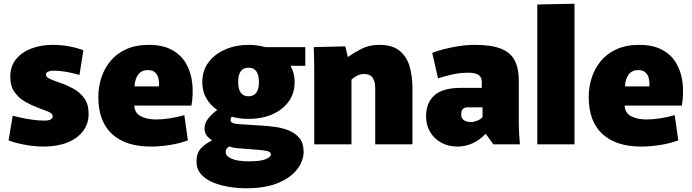

<svg xmlns="http://www.w3.org/2000/svg" viewBox="-20 -772 3699 1027"><path d="M213 12Q164 12 111.5 2Q59 -8 26 -21L48 -153Q66 -148 94 -142Q122 -136 154 -131.5Q186 -127 215 -127Q242 -127 252 -133.5Q262 -140 262 -150Q262 -165 237.5 -175Q213 -185 180 -197Q148 -209 114.5 -228Q81 -247 58 -279Q35 -311 35 -362Q35 -417 65 -454.5Q95 -492 146.5 -512Q198 -532 262 -532Q309 -532 352.5 -523.5Q396 -515 426 -503L405 -371Q389 -376 365 -381.5Q341 -387 315.5 -390.5Q290 -394 269 -394Q252 -394 239 -389.5Q226 -385 226 -372Q226 -359 249 -349Q272 -339 304 -328Q337 -317 372 -298Q407 -279 430.5 -247Q454 -215 454 -163Q454 -110 424 -70.5Q394 -31 340 -9.5Q286 12 213 12Z M787 12Q652 12 579 -55.5Q506 -123 506 -252Q506 -305 521.5 -354.5Q537 -404 570 -444.5Q603 -485 654.5 -508.5Q706 -532 777 -532Q850 -532 899 -505.5Q948 -479 974.5 -433.5Q1001 -388 1008 -329.5Q1015 -271 1004 -207H698Q701 -166 734.5 -149.5Q768 -133 815 -133Q850 -133 891 -139.5Q932 -146 966 -156L985 -21Q938 -4 885.5 4Q833 12 787 12ZM771 -397Q736 -397 718.5 -372Q701 -347 700 -310H830Q831 -315 831 -322Q831 -339 826.5 -356Q822 -373 809 -385Q796 -397 771 -397Z M1309 -136Q1262 -136 1219 -148Q1213 -138 1213 -129Q1213 -111 1257 -108L1383 -100Q1417 -98 1455.5 -92.5Q1494 -87 1527.5 -73Q1561 -59 1582.5 -32.5Q1604 -6 1604 39Q1604 88 1570 133Q1536 178 1468 206.5Q1400 235 1297 235Q1252 235 1205 227.5Q1158 220 1118.5 203.5Q1079 187 1055 159.5Q1031 132 1031 92Q1031 48 1054 22.5Q1077 -3 1113 -20V-22Q1092 -36 1083 -51Q1074 -66 1074 -85Q1074 -114 1094 -138.5Q1114 -163 1142 -184Q1105 -209 1083.5 -246.5Q1062 -284 1062 -333Q1062 -395 1096 -439.5Q1130 -484 1186 -508Q1242 -532 1309 -532Q1356 -532 1398 -520H1613V-420H1534Q1556 -381 1556 -333Q1556 -272 1523 -227.5Q1490 -183 1434.5 -159.5Q1379 -136 1309 -136ZM1309 -257Q1365 -257 1365 -333Q1365 -410 1309 -410Q1254 -410 1254 -333Q1254 -257 1309 -257ZM1311 91Q1373 91 1401 79.5Q1429 68 1429 54Q1429 40 1407.5 35.5Q1386 31 1356 29L1255 21Q1240 20 1227.5 17.5Q1215 15 1206 11Q1199 16 1193 23Q1187 30 1187 39Q1187 64 1220 77.5Q1253 91 1311 91Z M1661 -337Q1661 -389 1660.5 -435Q1660 -481 1658 -520L1827 -524L1840 -469H1845Q1869 -488 1911.5 -510Q1954 -532 2008 -532Q2080 -532 2118.5 -499.5Q2157 -467 2171.5 -415Q2186 -363 2186 -304V0H1987V-300Q1987 -336 1973.5 -356Q1960 -376 1929 -376Q1906 -376 1889.5 -367Q1873 -358 1860 -346V0H1661Z M2427 12Q2378 12 2340 -9Q2302 -30 2280.5 -66.5Q2259 -103 2259 -149Q2259 -222 2303.5 -262Q2348 -302 2445 -302H2557V-336Q2557 -358 2540.5 -370.5Q2524 -383 2484 -383Q2440 -383 2396.5 -373Q2353 -363 2323 -353L2292 -489Q2316 -499 2352.5 -508.5Q2389 -518 2432.5 -525Q2476 -532 2520 -532Q2609 -532 2660 -511.5Q2711 -491 2733 -449Q2755 -407 2755 -342V-119Q2755 -87 2757 -54.5Q2759 -22 2761 0H2619L2579 -55H2576Q2544 -21 2505.5 -4.5Q2467 12 2427 12ZM2499 -119Q2513 -119 2532.5 -126.5Q2552 -134 2561 -146V-198H2480Q2467 -198 2457 -190Q2447 -182 2447 -159Q2447 -139 2461.5 -129Q2476 -119 2499 -119Z M2854 -748 3053 -752V0H2854Z M3410 12Q3275 12 3202 -55.5Q3129 -123 3129 -252Q3129 -305 3144.5 -354.5Q3160 -404 3193 -444.5Q3226 -485 3277.5 -508.5Q3329 -532 3400 -532Q3473 -532 3522 -505.5Q3571 -479 3597.5 -433.5Q3624 -388 3631 -329.5Q3638 -271 3627 -207H3321Q3324 -166 3357.5 -149.5Q3391 -133 3438 -133Q3473 -133 3514 -139.5Q3555 -146 3589 -156L3608 -21Q3561 -4 3508.5 4Q3456 12 3410 12ZM3394 -397Q3359 -397 3341.5 -372Q3324 -347 3323 -310H3453Q3454 -315 3454 -322Q3454 -339 3449.5 -356Q3445 -373 3432 -385Q3419 -397 3394 -397Z"/></svg>

Font: Murecho Black
Style: Regular
Weight: 900
Designer: Neil Summerour
Foundry: Positype
Version: Version 1.010; ttfautohint (v1.8.3)